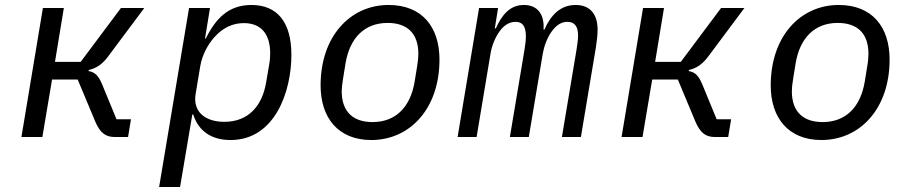

<svg xmlns="http://www.w3.org/2000/svg" viewBox="-20 -548 3641 768"><path d="M65.7 0H149.5L188.2 -229.8H290.8L361.2 -61.4C379.6 -18.5 400.6 0 438.6 0H492.2L503.9 -71H446L388.1 -211.6C372.5 -248.9 357.2 -259.6 334.2 -263.8L335.2 -268.1C366.1 -275.2 389.2 -291.2 411.9 -321.4L557.2 -516H463.8L302.6 -300.4H199.9L235.4 -516H151.6Z M616.5 199.9H700.3L749.3 -90.2H752.8C774.1 -23.4 826 12.1 902.3 12.1C1081 12.1 1145.6 -184.3 1145.6 -328.1C1145.6 -458.8 1089.8 -528.1 985.8 -528.1C894.5 -528.1 843.4 -474.8 803.3 -394.2H800.1L820 -516H736.2ZM762.4 -171.5 780.9 -282.7C789.1 -330.3 812.1 -370.7 837.4 -399.1C872.2 -438.2 912.6 -455.6 955.3 -455.6C1025.6 -455.6 1060.7 -410.2 1060.7 -335.2C1060.7 -322.1 1060 -307.9 1056.8 -290.1L1044.7 -219.5C1029.1 -124.6 974.1 -60.7 877.1 -60.7C801.1 -60.7 750.7 -100.9 762.4 -171.5Z M1465.2 12.1C1619 12.1 1737.9 -112.6 1737.9 -309.7C1737.9 -439.3 1669 -528.1 1534.4 -528.1C1381.4 -528.1 1262.4 -403.4 1262.4 -206.3C1262.4 -76.7 1332.7 12.1 1465.2 12.1ZM1346.9 -183.2C1346.9 -195.3 1348.4 -210.6 1352.3 -233.7L1362.2 -295.1C1378.9 -394.5 1436.4 -456.3 1530.5 -456.3C1605.8 -456.3 1653.4 -417.6 1653.4 -332.7C1653.4 -320.7 1652.3 -305.4 1648.4 -282.3L1638.5 -220.9C1621.8 -121.4 1564.3 -59.7 1470.2 -59.7C1394.9 -59.7 1346.9 -98.4 1346.9 -183.2Z M1886.4 0 1942.1 -333.5C1946.7 -362.2 1958.5 -394.5 1977.3 -421.2C1993.3 -444.6 2015.3 -460.6 2042.3 -460.6C2069.6 -460.6 2083.5 -443.9 2083.5 -403.1C2083.5 -387.1 2081.3 -368.6 2077.4 -345.5L2019.5 0H2095.2L2150.9 -332.4C2156.2 -362.6 2168 -395.6 2186.1 -421.2C2202.8 -444.2 2222.3 -460.6 2249.6 -460.6C2278.8 -460.6 2292.3 -441.8 2292.3 -405.9C2292.3 -392 2289.4 -368.6 2285.5 -345.5L2227.6 0H2303.6L2363.6 -358.7C2367.5 -382.8 2370.4 -410.2 2370.4 -429.3C2370.4 -492.2 2339.5 -528.1 2282.7 -528.1C2222.3 -528.1 2183.6 -488.6 2157.7 -429.7H2154.1C2158.4 -486.9 2132.8 -528.1 2075.6 -528.1C2018.5 -528.1 1987.2 -486.9 1963.1 -434.3H1959.2L1972.3 -516H1896.3L1810.4 0Z M2466.3 0H2550.1L2588.8 -229.8H2691.4L2761.7 -61.4C2780.2 -18.5 2801.1 0 2839.1 0H2892.8L2904.5 -71H2846.6L2788.7 -211.6C2773.1 -248.9 2757.8 -259.6 2734.7 -263.8L2735.8 -268.1C2766.7 -275.2 2789.8 -291.2 2812.5 -321.4L2957.7 -516H2864.3L2703.1 -300.4H2600.5L2636 -516H2552.2Z M3265.6 12.1C3419.4 12.1 3538.4 -112.6 3538.4 -309.7C3538.4 -439.3 3469.5 -528.1 3334.9 -528.1C3181.8 -528.1 3062.9 -403.4 3062.9 -206.3C3062.9 -76.7 3133.2 12.1 3265.6 12.1ZM3147.4 -183.2C3147.4 -195.3 3148.8 -210.6 3152.7 -233.7L3162.6 -295.1C3179.3 -394.5 3236.9 -456.3 3331 -456.3C3406.2 -456.3 3453.8 -417.6 3453.8 -332.7C3453.8 -320.7 3452.8 -305.4 3448.9 -282.3L3438.9 -220.9C3422.2 -121.4 3364.7 -59.7 3270.6 -59.7C3195.3 -59.7 3147.4 -98.4 3147.4 -183.2Z"/></svg>

Font: Margiela Mono Italic Text It
Style: Regular
Weight: 400
Designer: Mike Abbink, Paul van der Laan, Pieter van Rosmalen
Foundry: Bold Monday
Version: Version 2.003 2021